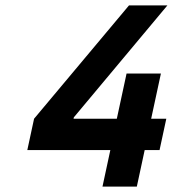

<svg xmlns="http://www.w3.org/2000/svg" viewBox="-20 -690 640 710"><path d="M448 -418 412 -251H252L253 -256L599 -670H457L106 -251L81 -135H388L359 0H486L515 -135H570L595 -251H539L575 -418Z"/></svg>

Font: LT Wave Mono Bold
Style: Italic
Weight: 700
Designer: Daniel Lyons
Version: Version 2.5 (Glyphs App)